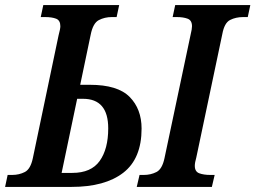

<svg xmlns="http://www.w3.org/2000/svg" viewBox="-38 -734 1003 754"><path d="M-18 0H243Q374 0 446 -55.5Q518 -111 518 -229Q518 -306 471 -353.5Q424 -401 315 -401H277L318 -597Q327 -643 350 -655Q373 -667 401 -667H420L430 -714H132L122 -667H139Q166 -667 182.5 -660.5Q199 -654 199 -631Q199 -621 192 -595L91 -113Q82 -70 59.5 -58.5Q37 -47 10 -47H-8ZM499 0H794L805 -47H788Q762 -47 744.5 -53.5Q727 -60 727 -83Q727 -95 733 -116L835 -600Q843 -644 865.5 -655.5Q888 -667 917 -667H935L945 -714H650L640 -667H656Q682 -667 699 -660.5Q716 -654 716 -631Q716 -620 711 -600L608 -113Q599 -70 576.5 -58.5Q554 -47 527 -47H510ZM204 -55 265 -346H288Q387 -346 387 -230Q387 -149 353.5 -102Q320 -55 246 -55Z"/></svg>

Font: Noto Serif SemiCondensed Semi
Style: Italic
Weight: 600
Width: 4
Italic angle: -12°
Designer: Monotype Design Team
Foundry: Monotype Imaging Inc.
Version: Version 1.901